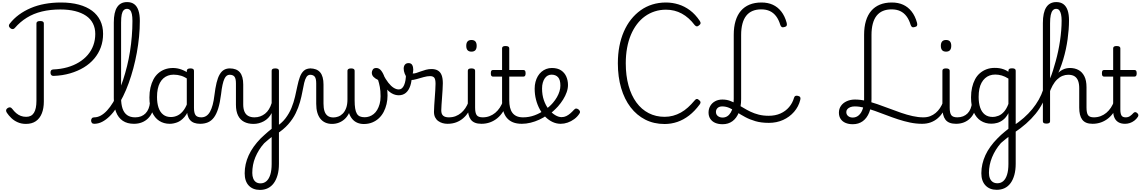

<svg xmlns="http://www.w3.org/2000/svg" viewBox="-20 -1172 10970 1844"><path d="M495 -443Q481 -442 473 -450.5Q465 -459 465 -474Q465 -489 471 -496.5Q477 -504 491 -505Q564 -508 626 -525.5Q688 -543 738 -573.5Q788 -604 823 -645Q858 -686 876.5 -737Q895 -788 895 -846Q895 -902 872.5 -946.5Q850 -991 806.5 -1020.5Q763 -1050 701 -1065.5Q639 -1081 560 -1081Q463 -1081 382.5 -1061.5Q302 -1042 237.5 -1002Q173 -962 123 -904Q115 -894 104 -892.5Q93 -891 81 -900Q67 -911 65.5 -922Q64 -933 73 -944Q111 -993 162 -1030.5Q213 -1068 275 -1094.5Q337 -1121 410 -1134.5Q483 -1148 565 -1148Q662 -1148 737.5 -1127.5Q813 -1107 864.5 -1068.5Q916 -1030 943 -974Q970 -918 970 -847Q970 -778 948.5 -718.5Q927 -659 885.5 -609.5Q844 -560 785.5 -524.5Q727 -489 653.5 -467.5Q580 -446 495 -443ZM229 18Q186 18 150.5 2.5Q115 -13 89 -38Q63 -63 46 -89Q37 -103 38.5 -114Q40 -125 53 -134Q67 -143 77.5 -141Q88 -139 98 -126Q116 -102 136 -85Q156 -68 179.5 -59Q203 -50 232 -50Q282 -50 306 -88.5Q330 -127 330 -204V-947Q330 -959 339 -964.5Q348 -970 366 -970Q384 -970 392.5 -964.5Q401 -959 401 -947V-197Q401 -131 381.5 -82.5Q362 -34 324 -8Q286 18 229 18Z M885 17Q869 17 862 7.5Q855 -2 855 -14Q855 -26 862 -35.5Q869 -45 885 -45Q917 -45 948 -62Q979 -79 1008.5 -111Q1038 -143 1065.5 -188Q1093 -233 1117.5 -288Q1142 -343 1162.5 -405.5Q1183 -468 1200 -536.5Q1217 -605 1228.5 -677.5Q1240 -750 1246 -824Q1252 -898 1252 -971Q1252 -984 1263 -991Q1274 -998 1288 -998Q1302 -998 1312.5 -991Q1323 -984 1323 -971Q1323 -896 1315.5 -819Q1308 -742 1294 -665.5Q1280 -589 1260.5 -516Q1241 -443 1216.5 -375Q1192 -307 1162.5 -247.5Q1133 -188 1101 -139.5Q1069 -91 1033.5 -56Q998 -21 961 -2Q924 17 885 17ZM1266 17Q1202 17 1159 -12Q1116 -41 1094.5 -96.5Q1073 -152 1073 -229V-956Q1073 -1055 1105 -1103.5Q1137 -1152 1201 -1152Q1242 -1152 1269 -1132Q1296 -1112 1309.5 -1071.5Q1323 -1031 1323 -971Q1323 -955 1312.5 -947.5Q1302 -940 1288 -940Q1274 -940 1263 -947.5Q1252 -955 1252 -971Q1252 -1011 1246.5 -1036.5Q1241 -1062 1229.5 -1074.5Q1218 -1087 1199 -1087Q1181 -1087 1168 -1074Q1155 -1061 1149 -1032.5Q1143 -1004 1143 -956V-229Q1143 -171 1157 -129.5Q1171 -88 1201 -66.5Q1231 -45 1279 -45Q1291 -45 1297 -35.5Q1303 -26 1302 -14Q1301 -2 1292 7.5Q1283 17 1266 17Z M1266 17Q1254 17 1248 7.5Q1242 -2 1243 -14Q1244 -26 1253 -35.5Q1262 -45 1279 -45Q1310 -45 1335 -55Q1360 -65 1378 -83.5Q1396 -102 1406.5 -128Q1417 -154 1420 -186Q1421 -199 1432 -203.5Q1443 -208 1453.5 -203.5Q1464 -199 1463 -186Q1460 -137 1444.5 -99.5Q1429 -62 1403 -36Q1377 -10 1342.5 3.5Q1308 17 1266 17Z M1610 17Q1553 17 1509 -11.5Q1465 -40 1440 -96.5Q1415 -153 1415 -236Q1415 -287 1425 -330.5Q1435 -374 1453.5 -409Q1472 -444 1500 -468.5Q1528 -493 1563.5 -506Q1599 -519 1642 -519Q1682 -519 1722 -504.5Q1762 -490 1796 -465V-403Q1757 -433 1721 -444Q1685 -455 1647 -455Q1618 -455 1593.5 -446Q1569 -437 1549.5 -420Q1530 -403 1516 -377Q1502 -351 1495 -317Q1488 -283 1488 -240Q1488 -182 1502.5 -138.5Q1517 -95 1547 -71.5Q1577 -48 1621 -48Q1656 -48 1688 -64Q1720 -80 1746.5 -117Q1773 -154 1790 -215L1808 -163Q1786 -88 1752 -49Q1718 -10 1681 3.5Q1644 17 1610 17ZM1902 17Q1869 17 1844 7.5Q1819 -2 1803.5 -21.5Q1788 -41 1781 -69.5Q1774 -98 1774 -136V-491Q1774 -503 1782.5 -509Q1791 -515 1809 -515Q1826 -515 1834.5 -509.5Q1843 -504 1843 -492V-136Q1843 -88 1858 -66.5Q1873 -45 1915 -45Q1923 -45 1927.5 -35.5Q1932 -26 1931 -14Q1930 -2 1923 7.5Q1916 17 1902 17Z M1901 17Q1892 17 1887.5 7.5Q1883 -2 1884.5 -14Q1886 -26 1893 -35.5Q1900 -45 1913 -45Q1940 -45 1961 -58.5Q1982 -72 1997 -99Q2012 -126 2022.5 -165Q2033 -204 2039 -255Q2048 -328 2060 -377.5Q2072 -427 2090 -457.5Q2108 -488 2132 -501.5Q2156 -515 2187 -515Q2196 -515 2200.5 -505.5Q2205 -496 2204.5 -484Q2204 -472 2199 -463Q2194 -454 2185 -454Q2170 -454 2157.5 -445Q2145 -436 2135 -414.5Q2125 -393 2117 -356.5Q2109 -320 2103 -266Q2093 -186 2076 -131Q2059 -76 2034.5 -43.5Q2010 -11 1977 3Q1944 17 1901 17Z M2477 652Q2409 652 2369.5 610.5Q2330 569 2330 492Q2330 448 2339.5 405Q2349 362 2368.5 319.5Q2388 277 2417 236.5Q2446 196 2484 157Q2502 140 2519.5 124Q2537 108 2554.5 93Q2572 78 2589 65V-86Q2575 -59 2556 -39.5Q2537 -20 2514 -7.5Q2491 5 2466 11.5Q2441 18 2415 18Q2362 18 2324 -2Q2286 -22 2266 -63Q2246 -104 2246 -166V-371Q2246 -418 2231.5 -436Q2217 -454 2185 -454Q2171 -454 2164 -463Q2157 -472 2157 -484Q2157 -496 2164.5 -505.5Q2172 -515 2187 -515Q2219 -515 2243.5 -505.5Q2268 -496 2284 -477Q2300 -458 2308 -428.5Q2316 -399 2316 -360V-169Q2316 -129 2327.5 -101Q2339 -73 2363.5 -59Q2388 -45 2424 -45Q2453 -45 2478.5 -54Q2504 -63 2525.5 -80Q2547 -97 2563 -123Q2579 -149 2589 -182V-493Q2589 -504 2597.5 -509.5Q2606 -515 2624 -515Q2641 -515 2650 -509.5Q2659 -504 2659 -493V402Q2659 462 2646 508.5Q2633 555 2609.5 587Q2586 619 2552.5 635.5Q2519 652 2477 652ZM2482 589Q2515 589 2539 568Q2563 547 2576 505.5Q2589 464 2589 404V144Q2576 154 2564 163.5Q2552 173 2540.5 183.5Q2529 194 2517 204Q2489 235 2468 269Q2447 303 2432 339Q2417 375 2410 412.5Q2403 450 2403 489Q2403 519 2412 542Q2421 565 2438.5 577Q2456 589 2482 589Z M2635 116Q2627 120 2620 113.5Q2613 107 2609 94Q2605 81 2608 68.5Q2611 56 2624 50Q2684 14 2721 -34.5Q2758 -83 2779.5 -136Q2801 -189 2813.5 -243Q2826 -297 2836 -345.5Q2846 -394 2860 -432.5Q2874 -471 2898.5 -493Q2923 -515 2966 -515Q2978 -515 2984.5 -505.5Q2991 -496 2990.5 -484Q2990 -472 2982.5 -463Q2975 -454 2962 -454Q2937 -454 2923.5 -433Q2910 -412 2901.5 -376Q2893 -340 2884.5 -292.5Q2876 -245 2861 -191.5Q2846 -138 2819.5 -83.5Q2793 -29 2748 22Q2703 73 2635 116Z M3169 18Q3133 18 3105 5.5Q3077 -7 3057.5 -31Q3038 -55 3027.5 -91Q3017 -127 3017 -175V-371Q3017 -418 3002.5 -436Q2988 -454 2956 -454Q2942 -454 2935 -463Q2928 -472 2928 -484Q2928 -496 2935.5 -505.5Q2943 -515 2958 -515Q2990 -515 3014.5 -505.5Q3039 -496 3055 -477Q3071 -458 3079 -428.5Q3087 -399 3087 -360V-177Q3087 -134 3096.5 -104.5Q3106 -75 3127 -59.5Q3148 -44 3182 -44Q3205 -44 3228.5 -52.5Q3252 -61 3272 -81Q3292 -101 3304.5 -134.5Q3317 -168 3317 -218V-493Q3317 -503 3325.5 -509Q3334 -515 3352 -515Q3370 -515 3378 -509Q3386 -503 3386 -493V-207Q3386 -162 3391 -131Q3396 -100 3407 -81Q3418 -62 3436.5 -54Q3455 -46 3483 -46Q3505 -46 3527 -53.5Q3549 -61 3568.5 -76.5Q3588 -92 3602.5 -116.5Q3617 -141 3626 -173Q3635 -205 3635 -247Q3635 -299 3628 -336.5Q3621 -374 3611 -404Q3582 -418 3566.5 -434.5Q3551 -451 3551 -474Q3551 -489 3560.5 -504Q3570 -519 3594 -519Q3621 -519 3641 -493.5Q3661 -468 3674.5 -427.5Q3688 -387 3695 -341.5Q3702 -296 3702 -255Q3702 -213 3692.5 -172.5Q3683 -132 3665 -97.5Q3647 -63 3619.5 -37Q3592 -11 3555.5 4Q3519 19 3474 19Q3441 19 3413 7.5Q3385 -4 3364.5 -27.5Q3344 -51 3332 -86Q3316 -52 3291 -29Q3266 -6 3235 6Q3204 18 3169 18Z M3810 -257Q3775 -257 3742.5 -275.5Q3710 -294 3679 -334Q3648 -374 3614 -439Q3606 -456 3614.5 -465.5Q3623 -475 3637 -475Q3651 -475 3658 -460Q3684 -410 3709.5 -377.5Q3735 -345 3760.5 -329Q3786 -313 3810 -313Q3843 -313 3861 -354.5Q3879 -396 3879 -463Q3879 -474 3888 -481Q3897 -488 3908 -488.5Q3919 -489 3927.5 -482Q3936 -475 3936 -459Q3936 -395 3921 -349.5Q3906 -304 3878 -280.5Q3850 -257 3810 -257Z M4277 17Q4253 17 4230.5 10.5Q4208 4 4189 -9.5Q4170 -23 4159 -45Q4148 -67 4148 -98Q4148 -125 4150.5 -159.5Q4153 -194 4155.5 -231.5Q4158 -269 4160.5 -304.5Q4163 -340 4163 -367Q4163 -410 4151 -425.5Q4139 -441 4110 -441Q4083 -441 4049 -431.5Q4015 -422 3982 -412.5Q3949 -403 3925 -403Q3908 -403 3892.5 -421Q3877 -439 3867 -464.5Q3857 -490 3857 -514Q3857 -529 3862.5 -541Q3868 -553 3878 -559.5Q3888 -566 3903 -566Q3929 -566 3939 -547.5Q3949 -529 3949 -504Q3949 -494 3947.5 -484Q3946 -474 3944 -466Q3958 -465 3977.5 -471Q3997 -477 4020.5 -486Q4044 -495 4070.5 -502Q4097 -509 4124 -509Q4161 -509 4185.5 -494.5Q4210 -480 4221.5 -450Q4233 -420 4233 -372Q4233 -345 4230.5 -309Q4228 -273 4225.5 -235.5Q4223 -198 4220.5 -165.5Q4218 -133 4218 -112Q4218 -76 4236.5 -60.5Q4255 -45 4290 -45Q4302 -45 4308.5 -35.5Q4315 -26 4314 -14Q4313 -2 4304 7.5Q4295 17 4277 17Z M4278 17Q4266 17 4260 7.5Q4254 -2 4255 -14Q4256 -26 4265 -35.5Q4274 -45 4291 -45Q4326 -45 4355 -56Q4384 -67 4408 -87Q4432 -107 4449.5 -133.5Q4467 -160 4478 -189Q4483 -202 4493 -201Q4503 -200 4510.5 -191Q4518 -182 4515 -172Q4502 -131 4480 -96.5Q4458 -62 4428.5 -36.5Q4399 -11 4361.5 3Q4324 17 4278 17Z M4604 17Q4568 17 4542.5 7Q4517 -3 4502 -23Q4487 -43 4480 -72Q4473 -101 4473 -139V-493Q4473 -504 4481.5 -509.5Q4490 -515 4507 -515Q4525 -515 4534 -509.5Q4543 -504 4543 -493V-139Q4543 -88 4558 -66.5Q4573 -45 4617 -45Q4628 -45 4634 -35.5Q4640 -26 4639 -14Q4638 -2 4629.5 7.5Q4621 17 4604 17ZM4508 -676Q4483 -676 4470.5 -690Q4458 -704 4458 -732Q4458 -760 4470.5 -774Q4483 -788 4508 -788Q4533 -788 4545.5 -774Q4558 -760 4558 -732Q4558 -704 4545.5 -690Q4533 -676 4508 -676Z M4603 17Q4591 17 4585 7.5Q4579 -2 4580 -14Q4581 -26 4590 -35.5Q4599 -45 4616 -45Q4651 -45 4681.5 -56.5Q4712 -68 4736.5 -88.5Q4761 -109 4780 -137.5Q4799 -166 4810 -199Q4815 -212 4825.5 -211Q4836 -210 4844 -202Q4852 -194 4848 -183Q4835 -137 4811.5 -100Q4788 -63 4756.5 -37Q4725 -11 4686.5 3Q4648 17 4603 17Z M4992 17Q4942 17 4906.5 2.5Q4871 -12 4847.5 -40Q4824 -68 4813 -109Q4802 -150 4802 -202V-436H4717Q4704 -436 4699 -443.5Q4694 -451 4694 -468Q4694 -486 4699 -493Q4704 -500 4717 -500H4802V-708Q4802 -719 4810 -724.5Q4818 -730 4835 -730Q4853 -730 4862 -724.5Q4871 -719 4871 -708V-500H5005Q5017 -500 5022.5 -493Q5028 -486 5028 -468Q5028 -451 5022.5 -443.5Q5017 -436 5005 -436H4871V-208Q4871 -171 4878 -141Q4885 -111 4900.5 -89.5Q4916 -68 4941.5 -56.5Q4967 -45 5004 -45Q5016 -45 5022 -35.5Q5028 -26 5027 -14Q5026 -2 5017.5 7.5Q5009 17 4992 17Z M4992 17Q4977 17 4971 7.5Q4965 -2 4967.5 -14Q4970 -26 4979.5 -35.5Q4989 -45 5005 -45Q5061 -45 5114 -64.5Q5167 -84 5207 -114Q5218 -121 5226.5 -117Q5235 -113 5239.5 -103Q5244 -93 5243.5 -82Q5243 -71 5234 -66Q5201 -42 5160 -23Q5119 -4 5076 6.5Q5033 17 4992 17Z M5208 -112Q5231 -128 5252 -146Q5273 -164 5290 -184Q5313 -211 5329 -239Q5345 -267 5353.5 -295Q5362 -323 5362 -350Q5362 -406 5339.5 -430.5Q5317 -455 5277 -455Q5257 -455 5240.5 -446Q5224 -437 5212 -419.5Q5200 -402 5193 -377.5Q5186 -353 5186 -322Q5186 -260 5203.5 -209.5Q5221 -159 5249.5 -123Q5278 -87 5311 -67Q5344 -47 5373 -47Q5398 -47 5418.5 -57Q5439 -67 5457.5 -83Q5476 -99 5493 -118Q5504 -130 5514.5 -129.5Q5525 -129 5536 -121Q5547 -112 5550 -102Q5553 -92 5545 -81Q5525 -50 5495 -28Q5465 -6 5431.5 5.5Q5398 17 5365 17Q5325 17 5288 0Q5251 -17 5219.5 -48Q5188 -79 5164.5 -121.5Q5141 -164 5128 -214.5Q5115 -265 5115 -321Q5115 -355 5123 -385.5Q5131 -416 5145.5 -440.5Q5160 -465 5180.5 -482.5Q5201 -500 5226 -509.5Q5251 -519 5280 -519Q5335 -519 5369 -496Q5403 -473 5419 -436Q5435 -399 5435 -356Q5435 -322 5422.5 -286.5Q5410 -251 5388.5 -216.5Q5367 -182 5339 -150Q5317 -126 5292.5 -104Q5268 -82 5240 -63Z M6363 19Q6260 19 6177.5 -23Q6095 -65 6036 -142Q5977 -219 5945.5 -326.5Q5914 -434 5914 -564Q5914 -651 5928.5 -727Q5943 -803 5971.5 -868.5Q6000 -934 6040.5 -985Q6081 -1036 6132.5 -1073Q6184 -1110 6245.5 -1129Q6307 -1148 6376 -1148Q6437 -1148 6495.5 -1130Q6554 -1112 6606 -1073.5Q6658 -1035 6701 -971Q6710 -957 6708.5 -947.5Q6707 -938 6693 -928Q6682 -918 6672.5 -918.5Q6663 -919 6652 -931Q6597 -1004 6528 -1041.5Q6459 -1079 6376 -1079Q6319 -1079 6268 -1062.5Q6217 -1046 6174 -1015Q6131 -984 6097 -939Q6063 -894 6039 -837Q6015 -780 6002.5 -711Q5990 -642 5990 -564Q5990 -446 6016.5 -350.5Q6043 -255 6092 -188Q6141 -121 6210 -85.5Q6279 -50 6363 -50Q6405 -50 6444 -60.5Q6483 -71 6519 -91Q6555 -111 6587.5 -140.5Q6620 -170 6651 -207Q6662 -221 6672.5 -221.5Q6683 -222 6695 -210Q6707 -201 6708 -191Q6709 -181 6700 -169Q6652 -104 6598 -62.5Q6544 -21 6485 -1Q6426 19 6363 19Z M6920 21Q6879 21 6849 8Q6819 -5 6802 -30.5Q6785 -56 6785 -91Q6785 -127 6802 -155.5Q6819 -184 6849 -200Q6879 -216 6918 -216Q6957 -216 6990 -204Q7023 -192 7054.5 -174.5Q7086 -157 7118.5 -137Q7151 -117 7187.5 -99.5Q7224 -82 7267 -71Q7310 -60 7363 -60Q7426 -60 7475.5 -82Q7525 -104 7558.5 -143.5Q7592 -183 7606 -233Q7610 -247 7620.5 -251Q7631 -255 7645 -251Q7661 -247 7665.5 -238Q7670 -229 7666 -213Q7650 -148 7606.5 -98Q7563 -48 7501 -20Q7439 8 7365 8Q7291 8 7236 -8Q7181 -24 7137.5 -47.5Q7094 -71 7058 -94.5Q7022 -118 6988 -134Q6954 -150 6916 -150Q6888 -150 6872 -135Q6856 -120 6856 -97Q6856 -72 6874.5 -57.5Q6893 -43 6920 -43Q6969 -43 6998 -91Q7027 -139 7027 -221V-838Q7027 -913 7044.5 -971Q7062 -1029 7095.5 -1068Q7129 -1107 7178.5 -1127.5Q7228 -1148 7293 -1148Q7355 -1148 7402 -1126.5Q7449 -1105 7483 -1062Q7517 -1019 7535 -954Q7540 -937 7535.5 -926.5Q7531 -916 7516 -913Q7499 -907 7489 -912Q7479 -917 7474 -933Q7459 -983 7434 -1016Q7409 -1049 7374 -1065.5Q7339 -1082 7291 -1082Q7244 -1082 7208 -1067Q7172 -1052 7147.5 -1021.5Q7123 -991 7110.5 -944Q7098 -897 7098 -836V-221Q7098 -147 7076 -92Q7054 -37 7014.5 -8Q6975 21 6920 21Z M8170 21Q8130 21 8100 8Q8070 -5 8053.5 -30Q8037 -55 8037 -90Q8037 -127 8057 -155.5Q8077 -184 8112.5 -200Q8148 -216 8191 -216Q8242 -216 8296 -203.5Q8350 -191 8406.5 -171.5Q8463 -152 8520.5 -130Q8578 -108 8634.5 -88.5Q8691 -69 8745 -57Q8799 -45 8848 -45Q8864 -45 8869.5 -35.5Q8875 -26 8873 -14Q8871 -2 8861.5 7.5Q8852 17 8836 17Q8778 17 8720.5 5Q8663 -7 8605 -26Q8547 -45 8491.5 -66.5Q8436 -88 8383.5 -106.5Q8331 -125 8282 -137.5Q8233 -150 8189 -150Q8165 -150 8147 -143Q8129 -136 8118.5 -124Q8108 -112 8108 -96Q8108 -72 8125.5 -57.5Q8143 -43 8170 -43Q8203 -43 8228 -65Q8253 -87 8266 -126.5Q8279 -166 8279 -221V-838Q8279 -913 8296.5 -971Q8314 -1029 8347.5 -1068Q8381 -1107 8430.5 -1127.5Q8480 -1148 8545 -1148Q8607 -1148 8654 -1126.5Q8701 -1105 8735 -1062Q8769 -1019 8787 -954Q8792 -937 8787.5 -926.5Q8783 -916 8768 -913Q8751 -907 8741 -912Q8731 -917 8726 -933Q8711 -983 8686 -1016Q8661 -1049 8626 -1065.5Q8591 -1082 8543 -1082Q8496 -1082 8460 -1067Q8424 -1052 8399.5 -1021.5Q8375 -991 8362.5 -944Q8350 -897 8350 -836V-221Q8350 -147 8328 -92Q8306 -37 8266 -8Q8226 21 8170 21Z M8836 17Q8824 17 8818 7.5Q8812 -2 8813 -14Q8814 -26 8823 -35.5Q8832 -45 8849 -45Q8884 -45 8913 -56Q8942 -67 8966 -87Q8990 -107 9007.5 -133.5Q9025 -160 9036 -189Q9041 -202 9051 -201Q9061 -200 9068.5 -191Q9076 -182 9073 -172Q9060 -131 9038 -96.5Q9016 -62 8986.5 -36.5Q8957 -11 8919.5 3Q8882 17 8836 17Z M9162 17Q9126 17 9100.5 7Q9075 -3 9060 -23Q9045 -43 9038 -72Q9031 -101 9031 -139V-493Q9031 -504 9039.5 -509.5Q9048 -515 9065 -515Q9083 -515 9092 -509.5Q9101 -504 9101 -493V-139Q9101 -88 9116 -66.5Q9131 -45 9175 -45Q9186 -45 9192 -35.5Q9198 -26 9197 -14Q9196 -2 9187.5 7.5Q9179 17 9162 17ZM9066 -676Q9041 -676 9028.5 -690Q9016 -704 9016 -732Q9016 -760 9028.5 -774Q9041 -788 9066 -788Q9091 -788 9103.5 -774Q9116 -760 9116 -732Q9116 -704 9103.5 -690Q9091 -676 9066 -676Z M9161 17Q9149 17 9143 7.5Q9137 -2 9138 -14Q9139 -26 9148 -35.5Q9157 -45 9174 -45Q9205 -45 9230 -55Q9255 -65 9273 -83.5Q9291 -102 9301.5 -128Q9312 -154 9315 -186Q9316 -199 9327 -203.5Q9338 -208 9348.5 -203.5Q9359 -199 9358 -186Q9355 -137 9339.5 -99.5Q9324 -62 9298 -36Q9272 -10 9237.5 3.5Q9203 17 9161 17Z M9552 651Q9485 651 9445 609Q9405 567 9405 492Q9405 447 9415 403.5Q9425 360 9444 318.5Q9463 277 9492.5 236Q9522 195 9561 156Q9577 139 9594.5 123.5Q9612 108 9630 93Q9648 78 9665 65V-85Q9642 -42 9613.5 -20.5Q9585 1 9556.5 8.5Q9528 16 9501 16Q9444 16 9400 -12Q9356 -40 9331 -96.5Q9306 -153 9306 -237Q9306 -288 9316 -331.5Q9326 -375 9344.5 -410Q9363 -445 9391 -469Q9419 -493 9454.5 -506.5Q9490 -520 9533 -520Q9560 -520 9580.5 -516.5Q9601 -513 9621.5 -505.5Q9642 -498 9665 -483V-493Q9665 -505 9673.5 -510.5Q9682 -516 9700 -516Q9717 -516 9726 -510.5Q9735 -505 9735 -493V401Q9735 461 9722 508Q9709 555 9685.5 587Q9662 619 9628.5 635Q9595 651 9552 651ZM9559 588Q9592 588 9615.5 567.5Q9639 547 9652 505.5Q9665 464 9665 403V143Q9652 153 9640 162.5Q9628 172 9616 182.5Q9604 193 9593 202Q9565 234 9544 268Q9523 302 9508 338.5Q9493 375 9485.5 412.5Q9478 450 9478 488Q9478 519 9487.5 541.5Q9497 564 9515 576Q9533 588 9559 588ZM9512 -49Q9542 -49 9570.5 -60.5Q9599 -72 9623.5 -100Q9648 -128 9665 -174V-417Q9632 -438 9601 -447Q9570 -456 9538 -456Q9509 -456 9484.5 -447Q9460 -438 9440.5 -420.5Q9421 -403 9407 -377.5Q9393 -352 9386 -318Q9379 -284 9379 -241Q9379 -183 9393.5 -139.5Q9408 -96 9438 -72.5Q9468 -49 9512 -49Z M9717 105Q9710 109 9705 101.5Q9700 94 9698.5 81Q9697 68 9698.5 56.5Q9700 45 9706 40Q9766 1 9812.5 -40Q9859 -81 9894.5 -124.5Q9930 -168 9956.5 -215Q9983 -262 10000 -314Q10006 -333 10016.5 -334Q10027 -335 10034.5 -325Q10042 -315 10038 -300Q10021 -236 9993 -181.5Q9965 -127 9925.5 -78.5Q9886 -30 9834.5 15.5Q9783 61 9717 105Z M10473 17Q10438 17 10413.5 7Q10389 -3 10374 -23Q10359 -43 10352 -72Q10345 -101 10345 -139V-326Q10345 -368 10334 -396.5Q10323 -425 10300 -439.5Q10277 -454 10239 -454Q10211 -454 10184 -443Q10157 -432 10133 -409Q10109 -386 10089 -350Q10069 -314 10053 -264L10037 -301Q10058 -349 10080.5 -389Q10103 -429 10129 -458Q10155 -487 10186.5 -503Q10218 -519 10256 -519Q10302 -519 10337.5 -500Q10373 -481 10394 -440.5Q10415 -400 10415 -334V-139Q10415 -88 10429.5 -66.5Q10444 -45 10486 -45Q10498 -45 10503.5 -35.5Q10509 -26 10508 -14Q10507 -2 10498.5 7.5Q10490 17 10473 17ZM10030 15Q10012 15 10004 9.5Q9996 4 9996 -7V-951Q9996 -1052 10028.5 -1102Q10061 -1152 10125 -1152Q10167 -1152 10194 -1131.5Q10221 -1111 10234 -1072Q10247 -1033 10247 -976Q10247 -934 10243.5 -888.5Q10240 -843 10233.5 -795.5Q10227 -748 10216.5 -699Q10206 -650 10191.5 -601.5Q10177 -553 10158 -505Q10139 -457 10116 -412Q10093 -367 10065 -324V-7Q10065 4 10056.5 9.5Q10048 15 10030 15ZM10065 -419Q10080 -453 10093 -495Q10106 -537 10119 -583.5Q10132 -630 10142.5 -679.5Q10153 -729 10160.5 -779.5Q10168 -830 10172 -879.5Q10176 -929 10176 -975Q10176 -1009 10170.5 -1034Q10165 -1059 10154 -1073Q10143 -1087 10123 -1087Q10104 -1087 10091 -1072.5Q10078 -1058 10071.5 -1027.5Q10065 -997 10065 -947Z M10472 17Q10460 17 10454 7.5Q10448 -2 10449 -14Q10450 -26 10459 -35.5Q10468 -45 10485 -45Q10520 -45 10550.5 -56.5Q10581 -68 10605.5 -88.5Q10630 -109 10649 -137.5Q10668 -166 10679 -199Q10684 -212 10694.5 -211Q10705 -210 10713 -202Q10721 -194 10717 -183Q10704 -137 10680.5 -100Q10657 -63 10625.5 -37Q10594 -11 10555.5 3Q10517 17 10472 17Z M10785 17Q10747 17 10721.5 2Q10696 -13 10683.5 -41Q10671 -69 10671 -109V-436H10586Q10573 -436 10568 -443.5Q10563 -451 10563 -468Q10563 -486 10568 -493Q10573 -500 10586 -500H10671V-708Q10671 -719 10679 -724.5Q10687 -730 10704 -730Q10722 -730 10731 -724.5Q10740 -719 10740 -708V-500H10874Q10886 -500 10891.5 -493Q10897 -486 10897 -468Q10897 -451 10891.5 -443.5Q10886 -436 10874 -436H10740V-120Q10740 -82 10750.5 -63.5Q10761 -45 10791 -45Q10815 -45 10832.5 -57Q10850 -69 10867 -88Q10877 -97 10886 -95Q10895 -93 10903 -85Q10912 -77 10913 -68Q10914 -59 10909 -51Q10894 -28 10874 -13Q10854 2 10831.5 9.5Q10809 17 10785 17Z"/></svg>

Font: Playwrite CL Light
Style: Regular
Weight: 300
Designer: Veronika Burian, José Scaglione
Foundry: TypeTogether
Version: Version 1.002